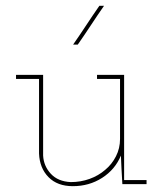

<svg xmlns="http://www.w3.org/2000/svg" viewBox="-20 -632 558 659"><path d="M395 -98 397 -53 400 0H483V-14H406V-375H313V-361H392V-155Q392 -123 378 -95.5Q364 -68 341 -49Q318 -29 287.5 -18Q257 -7 223 -7Q179 -9 154.5 -35.5Q130 -62 128 -98V-375H35V-361H114V-105Q116 -55 146.5 -24Q177 7 230 7Q286 7 330.5 -21.5Q375 -50 395 -98ZM247 -479Q270 -512 292 -545.5Q314 -579 337 -612H321Q298 -579 276 -545.5Q254 -512 231 -479Z"/></svg>

Font: Josefin Slab Thin Thin
Style: Regular
Weight: 250
Version: Version 2.000